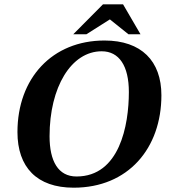

<svg xmlns="http://www.w3.org/2000/svg" viewBox="-20 -857 789 891"><path d="M322 14C575 14 729 -169 729 -415C729 -574 636 -669 465 -669C222 -669 61 -494 61 -244C61 -81 151 14 322 14ZM335 -38C250 -38 210 -109 210 -225C210 -452 310 -619 452 -619C533 -619 578 -551 578 -430C578 -276 535 -38 335 -38ZM381 -698 490 -767 576 -698H632L551 -837H458L320 -698Z"/></svg>

Font: STIX Two Text
Style: Bold Italic
Weight: 700
Italic angle: -12°
Designer: Ross Mills, John Hudson & Paul Hanslow, Tiro Typeworks Ltd; with prior portions MicroPress Inc. and Coen Hoffman, Elsevi
Foundry: Tiro Typeworks Ltd
Version: Version 2.13 b171